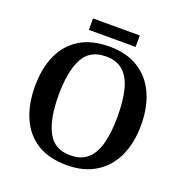

<svg xmlns="http://www.w3.org/2000/svg" viewBox="-149 -978 1068 1119"><g transform="rotate(20 385.0 -418.0)"><path d="M385 10Q274 10 201 -36Q128 -82 91.5 -165Q55 -248 55 -359Q55 -470 91.5 -552Q128 -634 201.5 -679.5Q275 -725 386 -725Q492 -725 565 -679.5Q638 -634 676 -551.5Q714 -469 714 -358Q714 -247 676 -164.5Q638 -82 564.5 -36Q491 10 385 10ZM385 -51Q453 -51 493 -87.5Q533 -124 550.5 -192.5Q568 -261 568 -358Q568 -455 550.5 -523.5Q533 -592 493 -628Q453 -664 386 -664Q285 -664 243.5 -583.5Q202 -503 202 -358Q202 -213 243.5 -132Q285 -51 385 -51ZM238 -775V-846H528V-775Z"/></g></svg>

Font: Noto Serif Kannada SemiBold
Style: Regular
Weight: 600
Version: Version 2.003